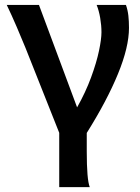

<svg xmlns="http://www.w3.org/2000/svg" viewBox="-20 -518 568 777"><path d="M137.7 -498 292 -83.5Q326.2 -144 348.4 -204.3Q370.6 -264.6 380.6 -312.3Q390.6 -359.9 390.6 -387.2Q390.6 -415.5 385.5 -445.3Q380.4 -475.1 371.1 -498H489.7Q497.1 -476.6 499.5 -454.6Q502 -432.6 502 -405.3Q502 -327.6 457.5 -219.2Q413.1 -110.8 331.1 20V94.7Q331.1 209.5 343.3 239.3H219.7V19.5L83 -324.7Q69.8 -357.4 48.1 -408Q26.4 -458.5 7.3 -498Z"/></svg>

Font: Lesson One Medium
Style: Regular
Weight: 500
Designer: But Ko, Victor Gaultney, Annie Olsen, Julie Remington, Don Collingsworth, Eric Hays, Becca Hirsbrunner
Version: Version 1.100